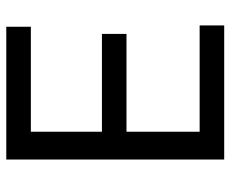

<svg xmlns="http://www.w3.org/2000/svg" viewBox="-84 -684 768 641"><g transform="rotate(-90 300.5 -364.0)"><path d="M87.9 0V-727.5H531.2V-645.5H180.7V-408.2H507.3V-326.2H180.7V-82H535.6V0Z"/></g></svg>

Font: Inter-Regular
Style: Regular
Weight: 400
Designer: Rasmus Andersson
Foundry: rsms
Version: Version 4.000;git-a52131595